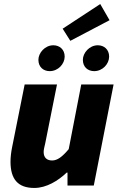

<svg xmlns="http://www.w3.org/2000/svg" viewBox="-20 -918 592 950"><path d="M150 12C210 12 268 -24 310 -64H314V0H444L542 -500H382L320 -180C288 -142 264 -124 238 -124C212 -124 196 -138 196 -166C196 -178 200 -192 204 -210L262 -500H102L40 -190C35 -166 32 -140 32 -118C32 -32 68 12 150 12ZM226 -566C268 -566 300 -602 300 -638C300 -673 275 -694 244 -694C202 -694 170 -656 170 -622C170 -586 195 -566 226 -566ZM446 -566C488 -566 520 -602 520 -638C520 -673 495 -694 464 -694C422 -694 390 -656 390 -622C390 -586 415 -566 446 -566ZM328 -716 522 -818 476 -898 290 -776Z"/></svg>

Font: Source Sans Pro Black
Style: Italic
Weight: 900
Italic angle: -11°
Designer: Paul D. Hunt
Foundry: Adobe Systems Incorporated
Version: Version 3.006;hotconv 1.0.111;makeotfexe 2.5.65597